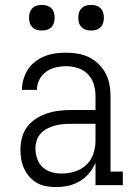

<svg xmlns="http://www.w3.org/2000/svg" viewBox="-20 -752 540 780"><path d="M208 8Q188 8 168 4.5Q148 1 131 -8.5Q114 -18 100.5 -33Q87 -48 78.5 -66Q70 -84 66.5 -103.5Q63 -123 63 -143Q63 -167 69 -191.5Q75 -216 90 -236Q105 -256 126 -269.5Q147 -283 170.5 -291Q194 -299 218.5 -302Q243 -305 268 -305H368V-362Q368 -386 361 -409.5Q354 -433 337 -450.5Q320 -468 296.5 -475.5Q273 -483 248 -483Q227 -483 206 -478Q185 -473 167.5 -460.5Q150 -448 140 -428.5Q130 -409 130 -387H69Q69 -409 75.5 -430.5Q82 -452 94 -470.5Q106 -489 124 -502.5Q142 -516 162.5 -524Q183 -532 204.5 -535Q226 -538 248 -538Q272 -538 296 -534Q320 -530 341.5 -519.5Q363 -509 380.5 -492Q398 -475 409 -454Q420 -433 424.5 -409.5Q429 -386 429 -362V-55H479V0H368V-91Q358 -67 341.5 -47.5Q325 -28 303.5 -15.5Q282 -3 257.5 2.5Q233 8 208 8ZM230 -47Q257 -47 283.5 -55Q310 -63 330 -81.5Q350 -100 359 -126.5Q368 -153 368 -180V-249H268Q251 -249 234.5 -247.5Q218 -246 202 -241.5Q186 -237 171.5 -229.5Q157 -222 145.5 -209.5Q134 -197 129 -181Q124 -165 124 -149Q124 -128 131 -107.5Q138 -87 153 -73Q168 -59 188.5 -53Q209 -47 230 -47ZM350 -628Q339 -628 329 -631Q319 -634 311.5 -641.5Q304 -649 301 -659Q298 -669 298 -680Q298 -691 301 -701Q304 -711 311.5 -718.5Q319 -726 329 -729Q339 -732 350 -732Q361 -732 371 -729Q381 -726 388.5 -718.5Q396 -711 399 -701Q402 -691 402 -680Q402 -669 399 -659Q396 -649 388.5 -641.5Q381 -634 371 -631Q361 -628 350 -628ZM150 -628Q139 -628 129 -631Q119 -634 111.5 -641.5Q104 -649 101 -659Q98 -669 98 -680Q98 -691 101 -701Q104 -711 111.5 -718.5Q119 -726 129 -729Q139 -732 150 -732Q161 -732 171 -729Q181 -726 188.5 -718.5Q196 -711 199 -701Q202 -691 202 -680Q202 -669 199 -659Q196 -649 188.5 -641.5Q181 -634 171 -631Q161 -628 150 -628Z"/></svg>

Font: Iosevka Slab Light
Style: Regular
Weight: 300
Monospace: yes
Designer: Belleve Invis
Foundry: Belleve Invis
Version: Version 11.1.0; ttfautohint (v1.8.3)